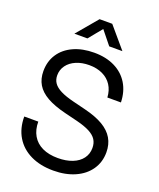

<svg xmlns="http://www.w3.org/2000/svg" viewBox="-170 -1041 954 1155"><g transform="rotate(20 307.0 -463.5)"><path d="M38.1 -234.4H127.9Q127.9 -182.6 149.7 -145.3Q171.4 -107.9 212.9 -88.1Q254.4 -68.4 312.5 -68.4Q365.2 -68.4 405 -84Q444.8 -99.6 466.6 -128.7Q488.3 -157.7 488.3 -196.3Q488.3 -227.1 474.1 -249.3Q460 -271.5 428.5 -288.1Q397 -304.7 344.2 -317.9L262.7 -337.9Q188 -356.4 142.1 -382.6Q96.2 -408.7 74.5 -445.1Q52.7 -481.4 52.7 -531.2Q52.7 -593.3 83.7 -640.4Q114.7 -687.5 171.6 -713.4Q228.5 -739.3 303.7 -739.3Q378.9 -739.3 435.1 -711.7Q491.2 -684.1 522.5 -633.1Q553.7 -582 555.7 -512.7H468.8Q466.3 -557.6 445.1 -590.6Q423.8 -623.5 386.7 -641.1Q349.6 -658.7 300.8 -658.7Q254.4 -658.7 217.5 -643.1Q180.7 -627.4 160.2 -599.4Q139.6 -571.3 139.6 -535.6Q139.6 -506.8 154.3 -486.1Q168.9 -465.3 200.7 -449.2Q232.4 -433.1 285.6 -419.9L368.2 -399.4Q439.5 -381.8 485.4 -354.7Q531.2 -327.6 553.7 -289.3Q576.2 -251 576.2 -200.2Q576.2 -137.7 543.2 -89.6Q510.3 -41.5 450.4 -14.9Q390.6 11.7 312.5 11.7Q229 11.7 167 -18.3Q105 -48.3 71.5 -103.8Q38.1 -159.2 38.1 -234.4ZM151.4 -805.7V-806.2L263.7 -939.5H344.7L458 -806.2V-805.7H374L304.7 -891.6L234.4 -805.7Z"/></g></svg>

Font: Intratopia Thin
Style: Regular
Weight: 100
Designer: Rasmus Andersson
Foundry: rsms
Version: Version 3.000;Glyphs 3.2.3 (3260)